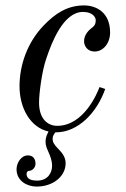

<svg xmlns="http://www.w3.org/2000/svg" viewBox="-20 -476 464 708"><path d="M41 148C41 192 81 212 115 212C176 212 222 174 222 126C222 105 211 89 194 72C179 57 174 47 174 36C174 31 175 26 178 21L184 12H186C269 12 338 -62 368 -148L347 -155C339 -133 289 -12 191 -12C159 -12 124 -34 124 -98C124 -130 134 -211 150 -258C170 -318 213 -432 286 -432C324 -432 333 -410 333 -402C333 -394 332 -384 322 -376C307 -365 290 -348 290 -324C290 -307 302 -286 329 -286C360 -286 386 -316 386 -356C386 -432 333 -456 290 -456C228 -456 183 -426 140 -381C80 -318 52 -235 52 -158C52 -77 92 -6 159 9L157 13C150 26 148 37 148 47C148 59 152 70 158 83C165 99 172 115 172 136C172 160 157 190 117 190C85 190 78 178 78 165C78 159 82 154 87 154C99 154 111 142 111 128C111 110 102 97 83 97C57 97 41 126 41 148Z"/></svg>

Font: Old Standard
Style: Italic
Weight: 400
Italic angle: -15.2°
Designer: Alexey Kryukov <alexios@thessalonica.org.ru>
Version: Version 2.0